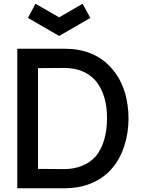

<svg xmlns="http://www.w3.org/2000/svg" viewBox="-20 -1012 760 1032"><path d="M170.8 -991.7 297.9 -918.8 424 -991.7 465.6 -915.6 297.9 -818.8 130.2 -915.6ZM670.8 -374C670.8 -272.9 639.6 -168.8 576 -100C513.5 -31.3 422.9 0 329.2 0H72.9V-750H330.2C429.2 -750 515.6 -716.7 575 -650C642.7 -578.1 670.8 -477.1 670.8 -374ZM555.2 -372.9C556.2 -450 538.5 -526 493.8 -578.1C450 -627.1 394.8 -644.8 330.2 -646.9L184.4 -645.8V-104.2L329.2 -103.1C392.7 -104.2 452.1 -125 493.8 -170.8C538.5 -224 554.2 -297.9 555.2 -372.9Z"/></svg>

Font: Manrope Semibold
Style: Regular
Weight: 600
Width: 4
Designer: Michael Sharanda
Foundry: Michael Sharanda
Version: Version 2.000;PS 002.000;hotconv 1.0.88;makeotf.lib2.5.64775